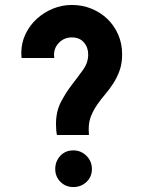

<svg xmlns="http://www.w3.org/2000/svg" viewBox="-20 -755 578 775"><path d="M270 -735Q312 -735 349 -720Q386 -705 413.5 -678.5Q441 -652 457 -615.5Q473 -579 473 -536Q473 -499 463 -471Q453 -443 438 -419.5Q423 -396 405.5 -375.5Q388 -355 373 -333.5Q358 -312 348 -288Q338 -264 338 -233L339 -210H210Q206 -227 206 -254Q206 -306 226.5 -344.5Q247 -383 271 -414Q295 -445 315.5 -473.5Q336 -502 336 -535Q336 -564 318.5 -584Q301 -604 270 -604Q240 -604 219 -583.5Q198 -563 198 -533L199 -521H67L66 -541Q66 -582 83 -617.5Q100 -653 128.5 -679Q157 -705 193.5 -720Q230 -735 270 -735ZM203 -73Q203 -104 223.5 -126Q244 -148 276 -148Q307 -148 329 -126Q351 -104 351 -73Q351 -41 329 -20.5Q307 0 276 0Q245 0 224 -21Q203 -42 203 -73Z"/></svg>

Font: PostBus
Style: Regular
Weight: 400
Designer: Peter Wiegel
Version: Version 1.001